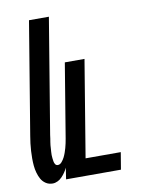

<svg xmlns="http://www.w3.org/2000/svg" viewBox="-84 -796 668 865"><g transform="rotate(-10 250.0 -363.5)"><path d="M87 8Q69 8 55.5 -1Q42 -10 34.5 -23.5Q27 -37 22.5 -53Q18 -69 16.5 -85.5Q15 -102 15 -119Q15 -136 16 -153Q17 -170 19 -187Q21 -204 24 -221L109 -735H200L113 -209Q112 -201 111 -193.5Q110 -186 108.5 -178.5Q107 -171 106.5 -163.5Q106 -156 105.5 -148.5Q105 -141 104.5 -133.5Q104 -126 104 -119Q104 -112 105 -104.5Q106 -97 107 -90Q108 -83 112 -76.5Q116 -70 124 -70Q134 -70 142 -79.5Q150 -89 155 -99Q160 -109 163.5 -119Q167 -129 170 -139.5Q173 -150 175 -160Q177 -170 179 -181L235 -520H325L252 -78H413L400 0H149L157 -52Q152 -41 145 -31Q138 -21 129.5 -12Q121 -3 109.5 2.5Q98 8 87 8Z"/></g></svg>

Font: Iosevka Term Curly Semibold
Style: Italic
Weight: 600
Italic angle: -9°
Designer: Belleve Invis
Foundry: Belleve Invis
Version: Version 32.3.0